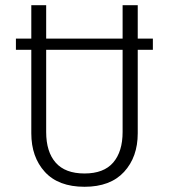

<svg xmlns="http://www.w3.org/2000/svg" viewBox="-20 -705 647 736"><path d="M566 -514H508V-194Q508 -103 455.5 -46Q403 11 304 11Q204 11 152 -46Q100 -103 100 -194V-514H41V-557H100V-685H157V-557H450V-685H508V-557H566ZM450 -514H157V-199Q157 -123 193.5 -81.5Q230 -40 304 -40Q378 -40 414 -82Q450 -124 450 -199Z"/></svg>

Font: Fira Sans Condensed Light
Style: Regular
Weight: 300
Width: 3
Designer: bBox Type GmbH & Carrois Corporate GbR & Edenspiekermann AG
Foundry: bBox Type GmbH & Carrois Corporate GbR & Edenspiekermann AG
Version: Version 4.301